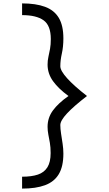

<svg xmlns="http://www.w3.org/2000/svg" viewBox="-20 -965 640 1130"><path d="M110 145V75Q166 75 203 62.5Q240 50 259 19.5Q278 -11 278 -64Q278 -99 273.5 -124.5Q269 -150 264.5 -173Q260 -196 260 -219Q260 -272 291.5 -315Q323 -358 383 -400Q324 -443 292 -487.5Q260 -532 260 -585Q260 -609 265 -631Q270 -653 274.5 -677.5Q279 -702 279 -735Q279 -815 236.5 -845.5Q194 -876 110 -876V-945Q191 -945 245 -925Q299 -905 326 -860Q353 -815 353 -739Q353 -690 344 -650Q335 -610 335 -575Q335 -549 375 -504.5Q415 -460 492 -400Q414 -340 374.5 -297.5Q335 -255 335 -229Q335 -207 339.5 -178Q344 -149 348.5 -119Q353 -89 353 -61Q353 15 326 60Q299 105 245 125Q191 145 110 145Z"/></svg>

Font: Victor Mono
Style: Regular
Weight: 400
Monospace: yes
Designer: Rune Bjørnerås
Version: Version 1.561;gftools[0.9.30]